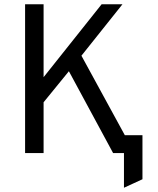

<svg xmlns="http://www.w3.org/2000/svg" viewBox="-20 -720 742 903"><path d="M563 163V0H514V-84H650V123ZM98 0V-700H185V-357L458 -700H556L363 -458L613 0H512L304 -385L185 -239V0Z"/></svg>

Font: Overpass
Style: Regular
Weight: 400
Designer: Delve Withrington, Dave Bailey, Thomas Jockin
Foundry: Delve Fonts LLC
Version: Version 4.000